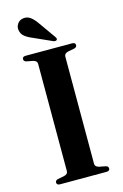

<svg xmlns="http://www.w3.org/2000/svg" viewBox="-134 -952 645 1010"><g transform="rotate(-15 188.5 -447.0)"><path d="M262.5 -58Q262.5 -41 285 -36L319 -29.5Q333 -26 333 -14Q333 0 314.5 0H62.5Q44 0 44 -14Q44 -26 58 -29.5L92 -36Q114.5 -41 114.5 -58V-642Q114.5 -659 92 -664L58 -670.5Q44 -674 44 -686Q44 -700 62.5 -700H314.5Q333 -700 333 -686Q333 -674 319 -670.5L285 -664Q262.5 -659 262.5 -642ZM174 -846.5 239 -754.5Q246.5 -744 241.5 -738Q238.5 -735 233.5 -734.8Q228.5 -734.5 224 -736L122.5 -781.5Q97.5 -791.5 80.5 -805Q63.5 -818.5 60.5 -842Q58 -858.5 68.8 -874.5Q79.5 -890.5 101 -893.5Q122.5 -896.5 140 -883.5Q157.5 -870.5 174 -846.5Z"/></g></svg>

Font: Fraunces 72pt SemiBold
Style: Regular
Weight: 600
Version: Version 1.000;[b76b70a41]